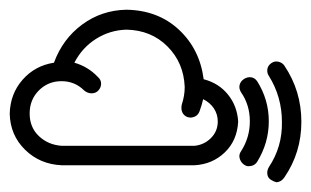

<svg xmlns="http://www.w3.org/2000/svg" viewBox="-20 -553 640 395"><path d="M549 -178Q544 -179 537.5 -183Q531 -187 530 -194.5Q529 -202 533 -209Q561 -251 560 -302Q560 -354 533 -397Q529 -403 530 -410.5Q531 -418 538 -423Q545 -428 553 -426Q561 -424 565 -418Q600 -366 600 -302.5Q600 -239 565 -188Q559 -179 549 -178ZM491 -211Q486 -211 480.5 -215.5Q475 -220 473 -227.5Q471 -235 476 -242Q494 -270 494 -303.5Q494 -337 476 -363Q471 -371 473 -378.5Q475 -386 482 -390.5Q489 -395 496.5 -394Q504 -393 509 -386Q533 -348 533 -303.5Q533 -259 509 -220Q503 -211 491 -211ZM380 -253Q400 -255 414 -269Q428 -283 428 -303Q428 -318 420 -330Q412 -342 398 -349Q395 -336 390.5 -324Q386 -312 372 -311L366 -312Q358 -315 355 -322Q352 -329 354 -338Q360 -356 360 -374Q358 -424 324.5 -457.5Q291 -491 240 -492Q206 -491 177.5 -473Q149 -455 133 -424Q161 -416 181 -395Q188 -389 188 -381Q188 -373 182.5 -367Q177 -361 168.5 -361Q160 -361 153 -367Q134 -386 106.5 -386Q79 -386 60 -367Q41 -348 41 -319.5Q41 -291 60 -273Q79 -255 107 -253ZM399 -390Q430 -382 449 -358.5Q468 -335 470 -303Q468 -264 442.5 -239.5Q417 -215 380 -213H107Q62 -215 31.5 -245Q1 -275 0 -319Q1 -360 26.5 -389Q52 -418 91 -424Q109 -473 149 -502.5Q189 -532 240 -533Q305 -532 348 -492Q391 -452 399 -390Z"/></svg>

Font: SauceCodePro Nerd Font Mono
Style: Regular
Weight: 500
Monospace: yes
Designer: Paul D. Hunt, Teo Tuominen
Foundry: Adobe Systems Incorporated
Version: Version 2.030;PS 1.000;hotconv 16.6.51;makeotf.lib2.5.65220;